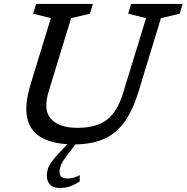

<svg xmlns="http://www.w3.org/2000/svg" viewBox="-20 -727 952 980"><path d="M284 149.5Q284 184 324.5 184Q339 184 353 180.8Q367 177.5 387 167V199Q356 219 332.8 225.8Q309.5 232.5 284.5 232.5Q250.5 232.5 234.8 214.5Q219 196.5 219 170.5Q219 153 224 136Q229 119 245.2 96.5Q261.5 74 294.5 40L324 9Q238.5 4 185.5 -28.8Q132.5 -61.5 118.5 -127.5Q104.5 -193.5 136.5 -298L239.5 -634.5L149 -657L164.5 -707H454L439 -657L343 -634.5L228.5 -261Q199 -164.5 240.8 -119.5Q282.5 -74.5 375.5 -74.5Q472.5 -74.5 526 -116Q579.5 -157.5 608 -251L725.5 -634.5L634.5 -657L649 -707H912L897.5 -657L801.5 -634.5L686 -256Q657 -161.5 614.5 -103.2Q572 -45 511 -18Q450 9 365 10L330.5 54.5Q299.5 95 291.8 114.2Q284 133.5 284 149.5Z"/></svg>

Font: Newsreader 6pt
Style: Italic
Weight: 400
Italic angle: -17°
Designer: Hugues Gentile
Foundry: Production Type
Version: Version 1.003; ttfautohint (v1.8.3)